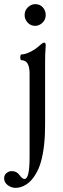

<svg xmlns="http://www.w3.org/2000/svg" viewBox="-67 -637 304 928"><path d="M103 -512Q81 -512 66.5 -528Q52 -544 52 -564Q52 -587 68 -602Q84 -617 103 -617Q126 -617 140 -601.5Q154 -586 154 -564Q154 -542 138 -527Q122 -512 103 -512ZM8 271Q-12 271 -29.5 258Q-47 245 -47 225Q-47 208 -35 199Q-23 190 -11 190Q14 190 27 209Q36 221 41.5 224.5Q47 228 52 228Q76 228 76 121V-281Q76 -346 37 -346Q33 -346 31.5 -353Q30 -360 31.5 -367Q33 -374 37 -374Q55 -374 80 -386.5Q105 -399 128 -420Q140 -431 147 -431Q154 -431 154 -417Q152 -393 151.5 -374Q151 -355 151 -339V-41Q151 -16 150 11Q149 38 146 64Q141 109 131 144.5Q121 180 104 207Q85 239 59.5 255Q34 271 8 271Z"/></svg>

Font: Junicode Two Beta Condensed
Style: Regular
Weight: 400
Width: 3
Designer: Peter S. Baker
Foundry: Briery Creek Software
Version: Version 1.053; ttfautohint (v1.8.4)